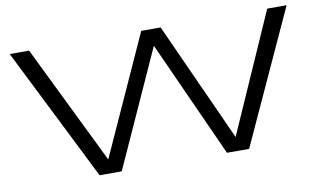

<svg xmlns="http://www.w3.org/2000/svg" viewBox="-76 -909 1777 1067"><g transform="rotate(-10 812.5 -375.0)"><path d="M773.4 -750H882.8L1187.5 -78.1L1484.4 -750H1593.8L1250 0H1125L828.1 -656.2L531.2 0H406.2L31.2 -750H140.6L468.8 -78.1Z"/></g></svg>

Font: Michroma
Style: Regular
Weight: 400
Version: Version 1.000